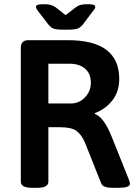

<svg xmlns="http://www.w3.org/2000/svg" viewBox="-20 -891 650 913"><path d="M278 -750Q248 -750 234.5 -755Q221 -760 208 -777L161 -838Q151 -851 151 -858Q151 -865 159 -868Q167 -871 188 -871Q207 -871 219.5 -868Q232 -865 245 -856L292 -819L340 -856Q352 -865 364.5 -868Q377 -871 396 -871Q417 -871 425 -868Q433 -865 433 -858Q433 -854 430.5 -849.5Q428 -845 421 -837L376 -777Q363 -760 349 -755Q335 -750 305 -750ZM132 2Q79 2 79 -27V-663Q79 -700 115 -700H301Q426 -700 486.5 -653.5Q547 -607 547 -516Q547 -456 515 -414.5Q483 -373 431 -353V-349Q454 -341 474 -312.5Q494 -284 509 -246L594 -34Q598 -22 598 -17Q598 2 544 2H514Q494 2 480.5 -2.5Q467 -7 462 -17L384 -213Q367 -252 343 -269Q319 -286 267 -286H210V-27Q210 2 157 2ZM210 -399H318Q356 -399 384 -428Q412 -457 412 -498Q412 -541 384.5 -564.5Q357 -588 311 -588H210Z"/></svg>

Font: Asap SemiBold
Style: Regular
Weight: 600
Designer: Pablo Cosgaya
Foundry: Omnibus-Type
Version: Version 3.001; ttfautohint (v1.8.3)